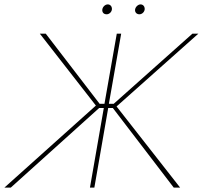

<svg xmlns="http://www.w3.org/2000/svg" viewBox="-61 -853 922 873"><path d="M-41 0H-12L390 -362H411L348 0H368L431 -362H452L729 0H758L469 -369L841 -700H814L456 -381H434L490 -700H470L414 -381H392L147 -700H120L375 -373ZM424 -788C436 -788 448 -799 448 -813C448 -823 441 -833 429 -833C416 -833 404 -820 404 -807C404 -796 411 -788 424 -788ZM573 -788C585 -788 597 -799 597 -813C597 -823 590 -833 578 -833C566 -833 553 -820 553 -807C553 -796 561 -788 573 -788Z"/></svg>

Font: Fixel Display 20240404 Thin
Style: Italic
Weight: 100
Italic angle: -10°
Designer: AlfaBravo + MacPaw
Foundry: Kyrylo Tkachov, Marchela Mozhyna, Serhii Makarenko, Maria Weinstein, Zakhar Kryvoshyya
Version: Version 1.211;Glyphs 3.2 (3225)